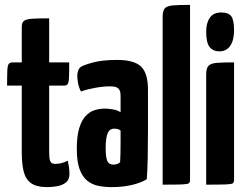

<svg xmlns="http://www.w3.org/2000/svg" viewBox="-20 -755 1010 785"><path d="M173 10Q129 10 106.5 -6.5Q84 -23 76.5 -55Q69 -87 69 -131V-405H9Q9 -448 10 -468Q11 -488 16 -494Q21 -500 32 -500H69V-645Q69 -663 78.5 -670Q88 -677 112 -678.5Q136 -680 181 -680V-500H263Q263 -457 262 -437Q261 -417 256.5 -411Q252 -405 241 -405H181V-133Q181 -122 182 -110.5Q183 -99 188 -92Q193 -85 205 -85Q219 -85 231 -88Q243 -91 257 -98Q259 -88 261.5 -74.5Q264 -61 264 -44Q264 -20 249 -8.5Q234 3 213 6.5Q192 10 173 10Z M436 10Q408 10 382.5 5Q357 0 337 -16Q317 -32 305.5 -63Q294 -94 294 -146Q294 -197 303.5 -229.5Q313 -262 329.5 -280Q346 -298 366.5 -304.5Q387 -311 409 -311Q420 -311 440 -308Q460 -305 473 -296Q473 -296 473 -307.5Q473 -319 473 -335Q473 -351 473 -365Q473 -378 469 -386Q465 -394 456 -398Q447 -402 431 -402Q403 -402 369.5 -396Q336 -390 311 -381Q302 -398 299 -416Q296 -434 296 -446Q296 -455 299.5 -465.5Q303 -476 310 -481Q321 -489 360 -499.5Q399 -510 459 -510Q528 -510 556.5 -483Q585 -456 585 -388V-341Q585 -284 585 -224Q585 -164 584 -111.5Q583 -59 580 -22Q555 -7 518 1.5Q481 10 436 10ZM444 -82Q451 -82 459 -84.5Q467 -87 471 -92Q472 -103 472.5 -125.5Q473 -148 473 -174Q473 -200 473 -221Q468 -226 460.5 -227.5Q453 -229 447 -229Q439 -229 432.5 -225.5Q426 -222 421.5 -213Q417 -204 414.5 -188.5Q412 -173 412 -149Q412 -131 413.5 -118.5Q415 -106 418.5 -97.5Q422 -89 428.5 -85.5Q435 -82 444 -82Z M645 0V-686Q645 -711 654 -721Q663 -731 687.5 -733Q712 -735 757 -735V-20Q757 -10 752.5 -6Q748 -2 724.5 -1Q701 0 645 0Z M823 0V-451Q823 -476 832.5 -486Q842 -496 866.5 -498Q891 -500 937 -500V-20Q937 -10 932.5 -6Q928 -2 904 -1Q880 0 823 0ZM877 -545Q852 -545 837.5 -562Q823 -579 823 -626Q823 -661 838 -682.5Q853 -704 884 -704Q915 -704 926 -688Q937 -672 937 -631Q937 -591 921.5 -568Q906 -545 877 -545Z"/></svg>

Font: Yanone Kaffeesatz ExtraLight
Style: Bold
Weight: 700
Version: Version 2.003